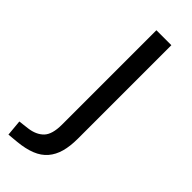

<svg xmlns="http://www.w3.org/2000/svg" viewBox="-278 -516 735 735"><g transform="rotate(45 89.5 -148.5)"><path d="M-43 193 -49 128 -7 123Q32 118 53.5 96Q75 74 75 21V-490H156V16Q156 57 147.5 87.5Q139 118 120.5 139.5Q102 161 72 173Q42 185 0 189Z"/></g></svg>

Font: Nunito Sans 10pt SemiCondensed
Style: Regular
Weight: 400
Width: 4
Designer: Vernon Adams
Foundry: Vernon Adams
Version: Version 3.101;gftools[0.9.27]